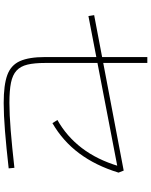

<svg xmlns="http://www.w3.org/2000/svg" viewBox="91 -903 818 1040"><g transform="rotate(90 500.0 -383.0)"><path d="M538 6Q440 6 386.5 -13.5Q333 -33 311 -82Q289 -131 289 -219V-772H321V-219Q321 -160 330 -122.5Q339 -85 362.5 -63.5Q386 -42 428 -33.5Q470 -25 537 -25Q600 -25 686.5 -32Q773 -39 889 -52L892 -21Q777 -8 689.5 -1Q602 6 538 6ZM647 -258 630 -285Q719 -335 782 -417.5Q845 -500 880 -617L888 -611L67 -453L62 -484L904 -644L915 -616Q877 -492 810.5 -403Q744 -314 647 -258Z"/></g></svg>

Font: Murecho Thin ExtraLight
Style: Regular
Weight: 250
Version: Version 1.010